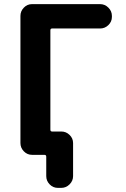

<svg xmlns="http://www.w3.org/2000/svg" viewBox="-20 -750 611 930"><path d="M135 0Q112 0 95.5 -17Q79 -34 79 -57V-673Q79 -696 95.5 -713Q112 -730 135 -730H465Q488 -730 505 -713Q522 -696 522 -673V-668Q522 -645 505 -628.5Q488 -612 465 -612H232Q224 -612 224 -603V-122Q224 -113 232 -113H277Q300 -113 317 -96.5Q334 -80 334 -57V103Q334 126 317 143Q300 160 277 160H260Q237 160 220.5 143Q204 126 204 103V9Q204 0 195 0H177Z"/></svg>

Font: Rounded Mplus 1c Bold
Style: Bold
Weight: 700
Version: Version 1.059.20150529